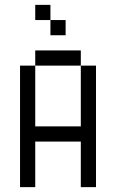

<svg xmlns="http://www.w3.org/2000/svg" viewBox="-20 -770 478 790"><path d="M62.5 -500H125V-250H312.5V-500H375V0H312.5V-187.5H125V0H62.5ZM125 -562.5H312.5V-500H125ZM125 -750H187.5V-687.5H125ZM187.5 -687.5H250V-625H187.5Z"/></svg>

Font: Pixel Operator
Style: Regular
Weight: 400
Designer: Jayvee Enaguas (HarvettFox96)
Version: 2016.04.25